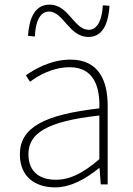

<svg xmlns="http://www.w3.org/2000/svg" viewBox="-20 -798 576 831"><path d="M218 13C288 13 354 -26 408 -70H411L416 0H446V-341C446 -448 408 -540 285 -540C198 -540 126 -496 92 -472L110 -444C144 -470 207 -507 282 -507C391 -507 413 -414 410 -329C173 -302 66 -247 66 -130C66 -30 136 13 218 13ZM221 -20C157 -20 103 -50 103 -131C103 -220 181 -273 410 -298V-109C341 -50 285 -20 221 -20ZM363 -638C432 -638 450 -711 454 -773L425 -775C422 -718 405 -669 364 -669C300 -669 278 -778 195 -778C124 -778 106 -707 101 -643L131 -640C133 -700 151 -748 192 -748C255 -748 278 -638 363 -638Z"/></svg>

Font: Kinto Sans Thin
Style: Regular
Weight: 100
Designer: Authors: Ryoko NISHIZUKA  (kana & ideographs); Paul D. Hunt (Latin, Greek & Cyrillic); Wenlong ZHANG  (bopomofo); Sandol
Foundry: Adobe Systems Incorporated, ookami Inc.
Version: Version 0.001